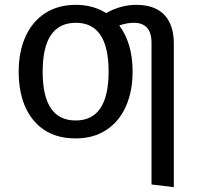

<svg xmlns="http://www.w3.org/2000/svg" viewBox="-20 -559 829 792"><path d="M697 -379V213L605 202V-382Q605 -424 586.5 -444.5Q568 -465 533 -465Q503 -465 472 -454Q527 -380 527 -264Q527 -182 499 -119.5Q471 -57 418 -22.5Q365 12 292 12Q181 12 119 -62Q57 -136 57 -263Q57 -345 85 -407.5Q113 -470 166 -504.5Q219 -539 293 -539Q364 -539 418 -505Q478 -539 542 -539Q618 -539 657.5 -498Q697 -457 697 -379ZM428 -264Q428 -465 293 -465Q156 -465 156 -263Q156 -62 292 -62Q428 -62 428 -264Z"/></svg>

Font: Fira Sans
Style: Regular
Weight: 400
Designer: bBox Type GmbH & Carrois Corporate GbR & Edenspiekermann AG
Foundry: bBox Type GmbH & Carrois Corporate GbR & Edenspiekermann AG
Version: Version 4.301